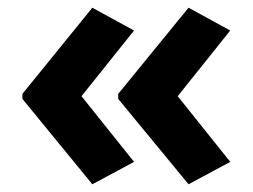

<svg xmlns="http://www.w3.org/2000/svg" viewBox="-20 -523 654 497"><path d="M38 -280V-267L219 -46L327 -104L191 -274L327 -444L219 -503ZM286 -280V-267L468 -46L576 -104L440 -274L576 -444L468 -503Z"/></svg>

Font: Noto Sans Lao UI
Style: Bold
Weight: 700
Designer: Monotype Design Team
Foundry: Monotype Imaging Inc.
Version: Version 2.000